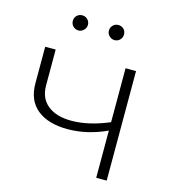

<svg xmlns="http://www.w3.org/2000/svg" viewBox="-106 -795 803 884"><g transform="rotate(15 295.5 -353.0)"><path d="M483 -522V0H433V-225Q340 -182 247 -182Q155 -182 102.5 -224Q50 -266 50 -348V-522H100V-351Q100 -290 141 -257Q182 -224 254 -224Q336 -224 433 -265V-522ZM178 -634Q163 -634 152.5 -644.5Q142 -655 142 -670Q142 -686 152.5 -696Q163 -706 178 -706Q193 -706 203.5 -695.5Q214 -685 214 -670Q214 -655 203 -644.5Q192 -634 178 -634ZM350 -634Q336 -634 325 -644.5Q314 -655 314 -670Q314 -685 324.5 -695.5Q335 -706 350 -706Q365 -706 375.5 -696Q386 -686 386 -670Q386 -655 375.5 -644.5Q365 -634 350 -634Z"/></g></svg>

Font: Hilab Light
Style: Regular
Weight: 300
Designer: Cristianderson Lima
Foundry: Cristianderson
Version: Version 1.0